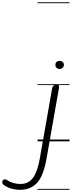

<svg xmlns="http://www.w3.org/2000/svg" viewBox="-337 -1250 635 1698"><path d="M-158 428.5Q-203 428.5 -242.8 416Q-282.5 403.5 -307.5 382.5Q-316.5 375.5 -317.2 364.5Q-318 353.5 -310.5 343Q-303.5 336 -293.5 336Q-283.5 336 -273.5 343.5Q-251.5 358.5 -220.8 367.8Q-190 377 -157 377Q-108 377 -75 352.8Q-42 328.5 -20.5 278.8Q1 229 15 152L123.5 -465.5Q125.5 -477.5 130.2 -485.2Q135 -493 143.8 -496.8Q152.5 -500.5 165.5 -500.5Q180 -500.5 183.5 -492.8Q187 -485 184 -468L74 156Q48 303.5 -8 366Q-64 428.5 -158 428.5ZM152.5 -676.5Q152.5 -691 162.5 -701.2Q172.5 -711.5 189.5 -711.5Q205.5 -711.5 216.8 -702Q228 -692.5 228 -676.5Q228 -662 217 -651Q206 -640 189.5 -640Q174 -640 163.2 -650.8Q152.5 -661.5 152.5 -676.5ZM-158 428.5Q-203 428.5 -242.8 416Q-282.5 403.5 -307.5 382.5Q-316.5 375.5 -317.2 364.5Q-318 353.5 -310.5 343Q-303.5 336 -293.5 336Q-283.5 336 -273.5 343.5Q-251.5 358.5 -220.8 367.8Q-190 377 -157 377Q-108 377 -75 352.8Q-42 328.5 -20.5 278.8Q1 229 15 152L123.5 -465.5Q125.5 -477.5 130.2 -485.2Q135 -493 143.8 -496.8Q152.5 -500.5 165.5 -500.5Q180 -500.5 183.5 -492.8Q187 -485 184 -468L74 156Q48 303.5 -8 366Q-64 428.5 -158 428.5ZM152.5 -676.5Q152.5 -691 162.5 -701.2Q172.5 -711.5 189.5 -711.5Q205.5 -711.5 216.8 -702Q228 -692.5 228 -676.5Q228 -662 217 -651Q206 -640 189.5 -640Q174 -640 163.2 -650.8Q152.5 -661.5 152.5 -676.5ZM-5 420.5H277.5V428.5H-5ZM-5 -16H277.5V0H-5ZM-5 -505.5H277.5V-497.5H-5ZM-5 -1230H277.5V-1222H-5Z"/></svg>

Font: Edu VIC WA NT Pre Guide
Style: Regular
Weight: 400
Designer: Tina and Corey Anderson, Eben Sorkin, Mirko Velimirovic
Foundry: Google for Education
Version: Version 1.000